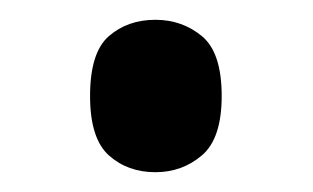

<svg xmlns="http://www.w3.org/2000/svg" viewBox="-20 -562 316 194"><path d="M137 -388Q109 -388 90 -405Q71 -422 71 -465Q71 -509 90 -525.5Q109 -542 137 -542Q164 -542 184 -525.5Q204 -509 204 -465Q204 -422 184 -405Q164 -388 137 -388Z"/></svg>

Font: Noto Serif Display SemiCondensed
Style: Bold
Weight: 700
Width: 4
Designer: Monotype Design Team
Foundry: Monotype Imaging Inc.
Version: Version 2.009